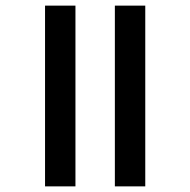

<svg xmlns="http://www.w3.org/2000/svg" viewBox="-20 -662 676 682"><path d="M248 -642V0H140V-642ZM496 -642V0H388V-642Z"/></svg>

Font: Ek Mukta SemiBold
Style: Regular
Weight: 600
Designer: Girish Dalvi and Yashodeep Gholap
Foundry: Ek Type
Version: Version 2.538;PS 1.002;hotconv 16.6.51;makeotf.lib2.5.65220;